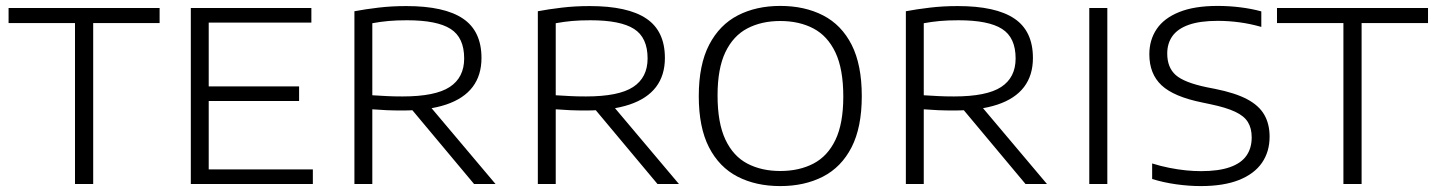

<svg xmlns="http://www.w3.org/2000/svg" viewBox="-20 -622 4856 649"><path d="M233.5 0V-544H9V-595H519.5V-544H295V0Z M625 0V-595H1032.5V-545.5H685.5V-49.5H1037.5V0ZM660.5 -280.5V-330H991V-280.5Z M1178 0V-584Q1215 -591 1259.2 -596.2Q1303.5 -601.5 1353.5 -601.5Q1482 -601.5 1544.8 -559.2Q1607.5 -517 1607.5 -426Q1607.5 -367.5 1577.5 -328Q1547.5 -288.5 1487.8 -268.5Q1428 -248.5 1339.5 -248.5Q1311.5 -248.5 1287.5 -249.5Q1263.5 -250.5 1238.5 -252.5V0ZM1582.5 0 1347.5 -281H1418L1655 0ZM1340.5 -296Q1451.5 -296 1500.2 -328Q1549 -360 1549 -424.5Q1549 -495 1503.2 -524.2Q1457.5 -553.5 1356 -553.5Q1320 -553.5 1292.8 -551Q1265.5 -548.5 1238.5 -543.5V-300Q1267 -298.5 1287.8 -297.2Q1308.5 -296 1340.5 -296Z M1798 0V-584Q1835 -591 1879.2 -596.2Q1923.5 -601.5 1973.5 -601.5Q2102 -601.5 2164.8 -559.2Q2227.5 -517 2227.5 -426Q2227.5 -367.5 2197.5 -328Q2167.5 -288.5 2107.8 -268.5Q2048 -248.5 1959.5 -248.5Q1931.5 -248.5 1907.5 -249.5Q1883.5 -250.5 1858.5 -252.5V0ZM2202.5 0 1967.5 -281H2038L2275 0ZM1960.5 -296Q2071.5 -296 2120.2 -328Q2169 -360 2169 -424.5Q2169 -495 2123.2 -524.2Q2077.5 -553.5 1976 -553.5Q1940 -553.5 1912.8 -551Q1885.5 -548.5 1858.5 -543.5V-300Q1887 -298.5 1907.8 -297.2Q1928.5 -296 1960.5 -296Z M2617.5 7Q2535 7 2473 -25Q2411 -57 2376.5 -124.2Q2342 -191.5 2342 -297Q2342 -403 2377 -470.5Q2412 -538 2474 -570Q2536 -602 2617.5 -602Q2700 -602 2762.2 -570Q2824.5 -538 2858.8 -470.5Q2893 -403 2893 -297Q2893 -191.5 2858.5 -124.2Q2824 -57 2761.8 -25Q2699.5 7 2617.5 7ZM2617.5 -44Q2681.5 -44 2729.5 -69Q2777.5 -94 2804 -149.2Q2830.5 -204.5 2830.5 -295.5Q2830.5 -388.5 2804 -444.5Q2777.5 -500.5 2729.5 -525.8Q2681.5 -551 2617.5 -551Q2554 -551 2506.2 -526Q2458.5 -501 2432 -445.8Q2405.5 -390.5 2405.5 -299.5Q2405.5 -206.5 2432 -150.2Q2458.5 -94 2506.2 -69Q2554 -44 2617.5 -44Z M3042 0V-584Q3079 -591 3123.2 -596.2Q3167.5 -601.5 3217.5 -601.5Q3346 -601.5 3408.8 -559.2Q3471.5 -517 3471.5 -426Q3471.5 -367.5 3441.5 -328Q3411.5 -288.5 3351.8 -268.5Q3292 -248.5 3203.5 -248.5Q3175.5 -248.5 3151.5 -249.5Q3127.5 -250.5 3102.5 -252.5V0ZM3446.5 0 3211.5 -281H3282L3519 0ZM3204.5 -296Q3315.5 -296 3364.2 -328Q3413 -360 3413 -424.5Q3413 -495 3367.2 -524.2Q3321.5 -553.5 3220 -553.5Q3184 -553.5 3156.8 -551Q3129.5 -548.5 3102.5 -543.5V-300Q3131 -298.5 3151.8 -297.2Q3172.5 -296 3204.5 -296Z M3662 0V-595H3723V0Z M4039 7Q3999 7 3956 1Q3913 -5 3874.5 -17V-69.5Q3903 -60.5 3932 -54.8Q3961 -49 3988.2 -46.2Q4015.5 -43.5 4039.5 -43.5Q4099 -43.5 4137 -56.8Q4175 -70 4193 -95.5Q4211 -121 4211 -157.5Q4211 -188.5 4198.2 -209.2Q4185.5 -230 4155.2 -244.2Q4125 -258.5 4072.5 -269.5L4044 -275.5Q3947.5 -295 3906.2 -333.8Q3865 -372.5 3865 -438.5Q3865 -487 3889.8 -523.8Q3914.5 -560.5 3965.8 -581.2Q4017 -602 4096 -602Q4135 -602 4173 -597.2Q4211 -592.5 4243.5 -583.5V-531Q4207 -541.5 4170 -546.5Q4133 -551.5 4096 -551.5Q4036 -551.5 3998.5 -538.2Q3961 -525 3943.2 -500.2Q3925.5 -475.5 3925.5 -441Q3925.5 -394 3954 -368.5Q3982.5 -343 4059.5 -327L4087.5 -321.5Q4155 -308 4195.2 -286.8Q4235.5 -265.5 4253.5 -234.2Q4271.5 -203 4271.5 -160Q4271.5 -109 4245.5 -71.5Q4219.5 -34 4167.8 -13.5Q4116 7 4039 7Z M4521 0V-544H4296.5V-595H4807V-544H4582.5V0Z"/></svg>

Font: Encode Sans SC SemiExpanded Light
Style: Regular
Weight: 300
Width: 6
Designer: Multiple Designers
Foundry: Impallari Type
Version: Version 3.002